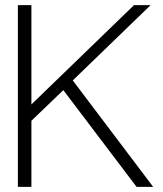

<svg xmlns="http://www.w3.org/2000/svg" viewBox="-20 -732 637 752"><path d="M580 0H515L228 -379L103 -259V0H50V-712H103V-323L505 -712H570L265 -417Z"/></svg>

Font: Creato Display Light
Style: Regular
Weight: 300
Version: Version 1.000